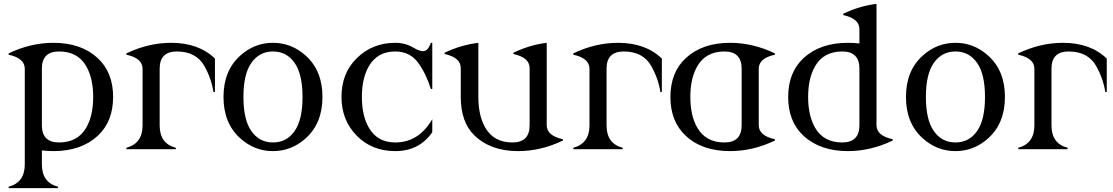

<svg xmlns="http://www.w3.org/2000/svg" viewBox="-20 -767 5719 987"><path d="M283.7 -34.7Q378.9 -34.7 422.9 -109.9Q459 -171.9 459 -268.6Q459 -365.2 422.9 -427.2Q379.4 -502.4 283.7 -502.4Q195.3 -502.4 195.3 -414.1V-123Q195.3 -34.7 283.7 -34.7ZM24.4 200.2V192.9Q107.4 170.9 107.4 78.1V-413.6Q107.4 -467.8 24.4 -485.8V-492.7Q137.7 -546.9 254.4 -546.9Q397.5 -546.9 482.4 -468.3Q561.5 -395 561.5 -268.6Q561.5 -142.1 482.4 -68.8Q397.5 9.8 254.4 9.8Q224.6 9.8 195.3 6.3V78.1Q195.3 171.4 278.3 192.9V200.2Z M629.9 0V-7.3Q712.9 -29.8 712.9 -122.1V-413.6Q712.9 -467.8 629.9 -485.8V-492.7Q743.2 -546.9 859.9 -546.9Q1001.5 -546.9 1085 -465.8V-293.9H1077.6Q1065.9 -365.2 1030.8 -427.2Q988.3 -502.4 889.2 -502.4Q800.8 -502.4 800.8 -414.1V-122.1Q800.8 -28.8 883.8 -7.3V0Z M1214.4 -56.6Q1128.9 -133.8 1128.9 -268.6Q1128.9 -403.3 1214.4 -480.5Q1287.6 -546.9 1383.3 -546.9Q1479 -546.9 1552.2 -480.5Q1637.7 -403.3 1637.7 -268.6Q1637.7 -133.8 1552.2 -56.6Q1479 9.8 1383.3 9.8Q1287.6 9.8 1214.4 -56.6ZM1495.1 -94.2Q1535.2 -152.3 1535.2 -268.6Q1535.2 -384.8 1495.1 -442.9Q1454.1 -502.4 1383.3 -502.4Q1313 -502.4 1271.5 -442.9Q1231.4 -385.3 1231.4 -268.6Q1231.4 -151.9 1271.5 -94.2Q1312.5 -34.7 1383.3 -34.7Q1454.1 -34.7 1495.1 -94.2Z M2011.7 9.8Q1892.1 9.8 1814.5 -68.8Q1735.4 -148.9 1735.4 -268.6Q1735.4 -391.1 1814.5 -468.3Q1895 -546.9 2011.7 -546.9Q2063.5 -546.9 2104.5 -522.5Q2135.3 -503.9 2154.3 -503.9Q2180.2 -503.9 2194.8 -546.9H2202.1V-309.6H2194.8Q2170.9 -387.2 2129.9 -443.8Q2087.4 -502.4 2011.7 -502.4Q1920.4 -502.4 1876.5 -427.2Q1840.3 -365.2 1840.3 -268.6Q1840.3 -171.9 1876.5 -109.9Q1920.4 -34.7 2011.7 -34.7Q2132.8 -34.7 2202.1 -154.3V-87.4Q2135.7 9.8 2011.7 9.8Z M2643.6 9.8Q2502 9.8 2418.5 -71.3Q2348.6 -139.2 2348.6 -268.6V-417Q2348.6 -471.2 2265.6 -489.3V-496.1Q2349.6 -536.1 2439 -546.9V-268.6Q2439 -171.9 2475.1 -109.9Q2519 -34.7 2614.3 -34.7Q2702.6 -34.7 2702.6 -123V-417Q2702.6 -471.2 2619.6 -489.3V-496.1Q2704.1 -536.6 2790.5 -546.9V-123.5Q2790.5 -69.3 2873.5 -51.3V-44.4Q2760.3 9.8 2643.6 9.8Z M2927.2 0V-7.3Q3010.3 -29.8 3010.3 -122.1V-413.6Q3010.3 -467.8 2927.2 -485.8V-492.7Q3040.5 -546.9 3157.2 -546.9Q3298.8 -546.9 3382.3 -465.8V-293.9H3375Q3363.3 -365.2 3328.1 -427.2Q3285.6 -502.4 3186.5 -502.4Q3098.1 -502.4 3098.1 -414.1V-122.1Q3098.1 -28.8 3181.2 -7.3V0Z M3704.1 -34.7Q3792.5 -34.7 3792.5 -123V-414.1Q3792.5 -502.4 3704.1 -502.4Q3608.9 -502.4 3564.9 -427.2Q3528.8 -365.2 3528.8 -268.6Q3528.8 -171.9 3564.9 -109.9Q3608.4 -34.7 3704.1 -34.7ZM3733.4 9.8Q3588.9 9.8 3505.4 -68.8Q3426.3 -142.1 3426.3 -268.6Q3426.3 -395 3505.4 -468.3Q3590.3 -546.9 3733.4 -546.9Q3850.1 -546.9 3963.4 -492.7V-485.8Q3880.4 -467.8 3880.4 -413.6V-123.5Q3880.4 -69.3 3963.4 -51.3V-44.4Q3850.1 9.8 3733.4 9.8Z M4338.9 9.8Q4195.8 9.8 4110.8 -68.8Q4031.7 -142.1 4031.7 -268.6Q4031.7 -395 4110.8 -468.3Q4195.8 -546.9 4338.9 -546.9Q4368.7 -546.9 4397.9 -543.5V-617.2Q4397.9 -671.4 4314.9 -689.5V-696.3Q4399.4 -736.8 4485.8 -747.1V-123.5Q4485.8 -69.3 4568.8 -51.3V-44.4Q4455.6 9.8 4338.9 9.8ZM4309.6 -34.7Q4397.9 -34.7 4397.9 -123V-414.1Q4397.9 -502.4 4309.6 -502.4Q4214.4 -502.4 4170.4 -427.2Q4134.3 -365.2 4134.3 -268.6Q4134.3 -171.9 4170.4 -109.9Q4213.9 -34.7 4309.6 -34.7Z M4722.7 -56.6Q4637.2 -133.8 4637.2 -268.6Q4637.2 -403.3 4722.7 -480.5Q4795.9 -546.9 4891.6 -546.9Q4987.3 -546.9 5060.5 -480.5Q5146 -403.3 5146 -268.6Q5146 -133.8 5060.5 -56.6Q4987.3 9.8 4891.6 9.8Q4795.9 9.8 4722.7 -56.6ZM5003.4 -94.2Q5043.5 -152.3 5043.5 -268.6Q5043.5 -384.8 5003.4 -442.9Q4962.4 -502.4 4891.6 -502.4Q4821.3 -502.4 4779.8 -442.9Q4739.7 -385.3 4739.7 -268.6Q4739.7 -151.9 4779.8 -94.2Q4820.8 -34.7 4891.6 -34.7Q4962.4 -34.7 5003.4 -94.2Z M5214.4 0V-7.3Q5297.4 -29.8 5297.4 -122.1V-413.6Q5297.4 -467.8 5214.4 -485.8V-492.7Q5327.6 -546.9 5444.3 -546.9Q5585.9 -546.9 5669.4 -465.8V-293.9H5662.1Q5650.4 -365.2 5615.2 -427.2Q5572.8 -502.4 5473.6 -502.4Q5385.3 -502.4 5385.3 -414.1V-122.1Q5385.3 -28.8 5468.3 -7.3V0Z"/></svg>

Font: Modern Antiqua
Style: Book
Weight: 400
Designer: Wojciech Kalinowski "wmk69" (wmk69@o2.pl)
Foundry: Wojciech Kalinowski "wmk69" (wmk69@o2.pl)
Version: Version 3.1.0; 2021-05-28